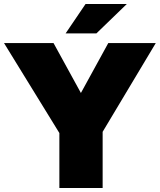

<svg xmlns="http://www.w3.org/2000/svg" viewBox="-23 -934 794 954"><path d="M272 0H487V-279L751 -720H515L379 -472L243 -720H-3L272 -273ZM303 -768H456L607 -914H402Z"/></svg>

Font: Aspekta 950
Style: Regular
Weight: 950
Designer: Ivo Dolenc
Version: Version 2.000